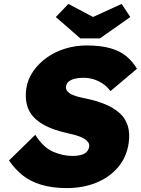

<svg xmlns="http://www.w3.org/2000/svg" viewBox="-20 -950 719 980"><path d="M322 10Q247 10 190.5 -7Q134 -24 94.5 -56Q55 -88 26 -131L160 -262Q201 -197 251 -175.5Q301 -154 351 -154Q373 -154 391.5 -158.5Q410 -163 421 -173.5Q432 -184 435 -200Q437 -214 430 -224Q423 -234 410.5 -241.5Q398 -249 381.5 -255Q365 -261 348.5 -264.5Q332 -268 317 -272Q260 -285 218.5 -305Q177 -325 151.5 -352.5Q126 -380 117 -416Q108 -452 114 -497Q121 -546 150 -587Q179 -628 221 -657.5Q263 -687 315 -702.5Q367 -718 421 -718Q495 -718 544.5 -703.5Q594 -689 626 -662Q658 -635 679 -599L544 -485Q527 -508 504.5 -523Q482 -538 457 -545.5Q432 -553 405 -553Q380 -553 361 -548Q342 -543 330.5 -533.5Q319 -524 317 -508Q315 -494 324.5 -483.5Q334 -473 350 -466Q366 -459 384.5 -454.5Q403 -450 419 -447Q472 -436 515 -418.5Q558 -401 588.5 -374.5Q619 -348 631.5 -310Q644 -272 637 -221Q626 -146 581 -94.5Q536 -43 469 -16.5Q402 10 322 10ZM390 -754 265 -863 329 -930 469 -856H439L601 -930L645 -863L490 -754Z"/></svg>

Font: Lexend ExtBd
Style: Italic
Weight: 800
Italic angle: -8.13011°
Designer: Bonnie Shaver-Troup, Thomas Jockin
Foundry: Lexend
Version: Version 1.007